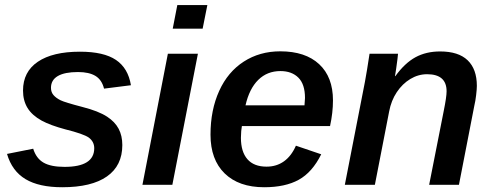

<svg xmlns="http://www.w3.org/2000/svg" viewBox="-20 -745 1986 774"><path d="M473.1 -160.2Q473.1 -77.1 411.1 -33.7Q349.1 9.8 231 9.8Q137.2 9.8 82.8 -22.9Q28.3 -55.7 8.3 -124.5L113.8 -145.5Q126 -106.4 155.5 -89.4Q185.1 -72.3 240.2 -72.3Q359.9 -72.3 359.9 -147.5Q359.9 -173.8 337.9 -190.4Q315.9 -205.6 243.2 -223.6Q183.1 -239.7 147.9 -258.8Q108.9 -280.3 90.8 -310.1Q72.8 -339.8 72.8 -379.9Q72.8 -455.6 132.6 -496.1Q192.4 -536.6 302.2 -536.6Q398.4 -536.6 447.5 -503.4Q496.6 -470.2 507.8 -401.4L399.4 -387.7Q390.6 -423.3 364.7 -439Q338.9 -454.6 294.4 -454.6Q240.7 -454.6 213.1 -438.5Q185.5 -422.4 185.5 -391.1Q185.5 -373.5 195.6 -361.8Q205.6 -350.1 224.1 -340.8Q242.2 -332 311.5 -314Q377 -297.4 412.1 -274.4Q443.4 -253.9 458.3 -225.8Q473.1 -197.8 473.1 -160.2Z M815.9 -724.6 796.9 -629.4H676.3L694.8 -724.6ZM777.8 -528.3 674.8 0H554.2L656.7 -528.3Z M955.1 -236.8Q951.7 -219.7 951.2 -189.5Q951.2 -133.3 977.3 -103.3Q1003.4 -73.2 1054.7 -73.2Q1094.7 -73.2 1124.8 -94.7Q1154.8 -116.2 1172.9 -157.7L1274.9 -123Q1238.8 -50.3 1184.3 -20.3Q1129.9 9.8 1044.9 9.8Q942.9 9.8 885.7 -45.9Q828.6 -101.6 828.6 -202.1Q828.6 -301.8 863.8 -378.9Q898.4 -455.1 962.6 -496.6Q1026.9 -538.1 1109.9 -538.1Q1210.9 -538.1 1266.6 -486.3Q1322.3 -434.6 1322.3 -340.3Q1322.3 -291 1310.5 -236.8ZM969.7 -320.3H1207.5L1209.5 -350.1Q1209.5 -405.3 1182.9 -431.9Q1156.2 -458.5 1110.4 -458.5Q1057.1 -458.5 1021 -422.9Q984.9 -387.2 969.7 -320.3Z M1548.8 -295.9 1491.2 0H1370.1L1451.2 -415.5Q1455.1 -436 1459.7 -464.4Q1464.4 -492.7 1469.7 -528.3H1584.5Q1584.5 -525.4 1582.3 -507.1Q1580.1 -488.8 1577.1 -468.5Q1574.2 -448.2 1572.3 -438H1573.7Q1611.8 -490.7 1654.8 -514.2Q1697.8 -537.6 1754.4 -537.6Q1828.1 -537.6 1865.2 -502Q1902.3 -466.3 1902.3 -398.9Q1902.3 -385.7 1899.4 -361.3Q1896.5 -336.9 1892.1 -318.8L1830.1 0H1710L1769 -298.8Q1780.3 -354.5 1780.3 -377Q1780.3 -445.8 1701.7 -445.8Q1666 -445.8 1634 -426.5Q1602.1 -407.2 1579.6 -373.5Q1557.1 -339.8 1548.8 -295.9Z"/></svg>

Font: Arimo SemiBold
Style: Italic
Weight: 600
Italic angle: -12°
Version: Version 1.33